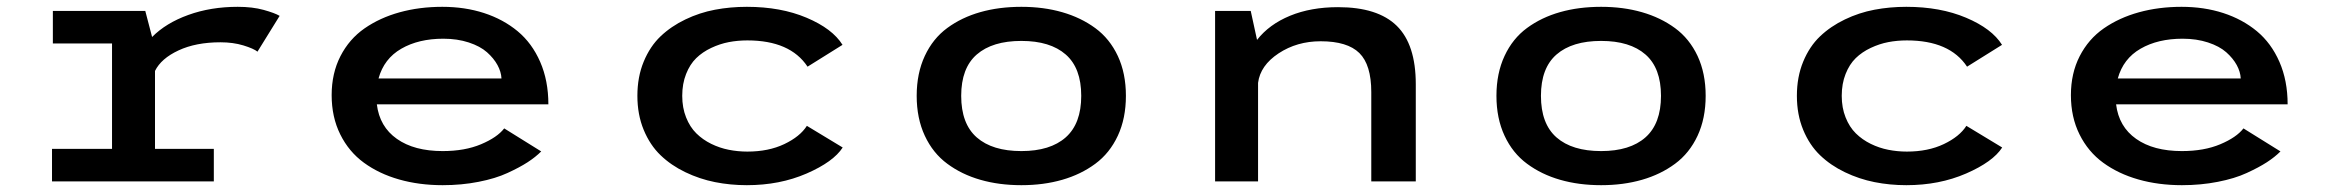

<svg xmlns="http://www.w3.org/2000/svg" viewBox="-20 -532 6840 563"><path d="M434.5 -95.5H607V0H132.5V-95.5H308.5V-404.5H135V-500H406L426 -423.5Q466.5 -464.5 532.2 -488.2Q598 -512 677 -512Q720.5 -512 753 -503Q785.5 -494 800 -485.5L735 -380.5Q724 -389.5 693.8 -398.8Q663.5 -408 626.5 -408Q554.5 -408 503.5 -384.2Q452.5 -360.5 434.5 -324Z M1567 -88Q1550.5 -71.5 1527 -56.2Q1503.5 -41 1468.2 -24.8Q1433 -8.5 1383.2 1.2Q1333.5 11 1278 11Q1209 11 1150.2 -5.8Q1091.5 -22.5 1047.2 -54.8Q1003 -87 977.8 -137.8Q952.5 -188.5 952.5 -253Q952.5 -317 978.2 -367.2Q1004 -417.5 1049 -448.8Q1094 -480 1152 -496Q1210 -512 1277 -512Q1343 -512 1399.2 -493.8Q1455.5 -475.5 1497.8 -440.5Q1540 -405.5 1564 -350.5Q1588 -295.5 1588 -226H1085Q1093 -160.5 1143.8 -124.8Q1194.5 -89 1278 -89Q1343 -89 1390.5 -109Q1438 -129 1458.5 -155.5ZM1280 -418.5Q1207.5 -418.5 1156.8 -389.2Q1106 -360 1090 -302H1450.5Q1449.5 -321.5 1438.8 -341.2Q1428 -361 1408 -378.8Q1388 -396.5 1354.5 -407.5Q1321 -418.5 1280 -418.5Z M2451 -99.5Q2424 -57.5 2345.2 -23.2Q2266.5 11 2170 11Q2121.5 11 2076.5 2Q2031.5 -7 1989.8 -27Q1948 -47 1917 -76.8Q1886 -106.5 1867.5 -151.2Q1849 -196 1849 -251Q1849 -306.5 1867.5 -351.2Q1886 -396 1917 -425.5Q1948 -455 1989.8 -475Q2031.5 -495 2076.5 -503.5Q2121.5 -512 2170 -512Q2269.5 -512 2345.2 -480Q2421 -448 2450.5 -400.5L2348 -336.5Q2297 -413.5 2171.5 -413.5Q2143 -413.5 2117 -408.5Q2091 -403.5 2065.5 -391.5Q2040 -379.5 2021.5 -361.5Q2003 -343.5 1991.8 -315Q1980.5 -286.5 1980.5 -251Q1980.5 -216 1991.8 -187.8Q2003 -159.5 2021.8 -141Q2040.5 -122.5 2065.5 -110.2Q2090.5 -98 2117 -92.8Q2143.5 -87.5 2171.5 -87.5Q2233.5 -87.5 2279.8 -109.5Q2326 -131.5 2346 -163Z M2975 11Q2909.5 11 2854.8 -4.8Q2800 -20.5 2757.8 -51.8Q2715.5 -83 2691.8 -134Q2668 -185 2668 -251Q2668 -317 2691.8 -368Q2715.5 -419 2757.8 -450Q2800 -481 2854.8 -496.5Q2909.5 -512 2975 -512Q3040 -512 3094.8 -496.2Q3149.5 -480.5 3191.8 -449.5Q3234 -418.5 3257.8 -367.8Q3281.5 -317 3281.5 -251Q3281.5 -185 3257.8 -134Q3234 -83 3191.8 -51.8Q3149.5 -20.5 3094.8 -4.8Q3040 11 2975 11ZM2975 -89Q3059.5 -89 3105 -129.2Q3150.5 -169.5 3150.5 -251Q3150.5 -332.5 3105 -372.2Q3059.5 -412 2975 -412Q2890 -412 2844.2 -372.2Q2798.5 -332.5 2798.5 -251Q2798.5 -169 2844.2 -129Q2890 -89 2975 -89Z M3543 0V-500H3647.5L3666 -415Q3701.5 -460.5 3762.8 -485.8Q3824 -511 3903.5 -511Q4020 -511 4075.8 -456.2Q4131.5 -401.5 4131.5 -285V0H4001V-262Q4001 -342 3966 -376.5Q3931 -411 3852.5 -411Q3783 -411 3729.2 -375.5Q3675.5 -340 3669 -289V0Z M4675 11Q4609.5 11 4554.8 -4.8Q4500 -20.5 4457.8 -51.8Q4415.5 -83 4391.8 -134Q4368 -185 4368 -251Q4368 -317 4391.8 -368Q4415.5 -419 4457.8 -450Q4500 -481 4554.8 -496.5Q4609.5 -512 4675 -512Q4740 -512 4794.8 -496.2Q4849.5 -480.5 4891.8 -449.5Q4934 -418.5 4957.8 -367.8Q4981.5 -317 4981.5 -251Q4981.5 -185 4957.8 -134Q4934 -83 4891.8 -51.8Q4849.5 -20.5 4794.8 -4.8Q4740 11 4675 11ZM4675 -89Q4759.5 -89 4805 -129.2Q4850.5 -169.5 4850.5 -251Q4850.5 -332.5 4805 -372.2Q4759.5 -412 4675 -412Q4590 -412 4544.2 -372.2Q4498.5 -332.5 4498.5 -251Q4498.5 -169 4544.2 -129Q4590 -89 4675 -89Z M5851 -99.5Q5824 -57.5 5745.2 -23.2Q5666.5 11 5570 11Q5521.5 11 5476.5 2Q5431.5 -7 5389.8 -27Q5348 -47 5317 -76.8Q5286 -106.5 5267.5 -151.2Q5249 -196 5249 -251Q5249 -306.5 5267.5 -351.2Q5286 -396 5317 -425.5Q5348 -455 5389.8 -475Q5431.5 -495 5476.5 -503.5Q5521.5 -512 5570 -512Q5669.5 -512 5745.2 -480Q5821 -448 5850.5 -400.5L5748 -336.5Q5697 -413.5 5571.5 -413.5Q5543 -413.5 5517 -408.5Q5491 -403.5 5465.5 -391.5Q5440 -379.5 5421.5 -361.5Q5403 -343.5 5391.8 -315Q5380.5 -286.5 5380.5 -251Q5380.5 -216 5391.8 -187.8Q5403 -159.5 5421.8 -141Q5440.5 -122.5 5465.5 -110.2Q5490.5 -98 5517 -92.8Q5543.5 -87.5 5571.5 -87.5Q5633.5 -87.5 5679.8 -109.5Q5726 -131.5 5746 -163Z M6667 -88Q6650.5 -71.5 6627 -56.2Q6603.5 -41 6568.2 -24.8Q6533 -8.5 6483.2 1.2Q6433.5 11 6378 11Q6309 11 6250.2 -5.8Q6191.5 -22.5 6147.2 -54.8Q6103 -87 6077.8 -137.8Q6052.5 -188.5 6052.5 -253Q6052.5 -317 6078.2 -367.2Q6104 -417.5 6149 -448.8Q6194 -480 6252 -496Q6310 -512 6377 -512Q6443 -512 6499.2 -493.8Q6555.5 -475.5 6597.8 -440.5Q6640 -405.5 6664 -350.5Q6688 -295.5 6688 -226H6185Q6193 -160.5 6243.8 -124.8Q6294.5 -89 6378 -89Q6443 -89 6490.5 -109Q6538 -129 6558.5 -155.5ZM6380 -418.5Q6307.5 -418.5 6256.8 -389.2Q6206 -360 6190 -302H6550.5Q6549.5 -321.5 6538.8 -341.2Q6528 -361 6508 -378.8Q6488 -396.5 6454.5 -407.5Q6421 -418.5 6380 -418.5Z"/></svg>

Font: League Mono Wide Medium
Style: Regular
Weight: 500
Width: 8
Designer: Tyler Finck
Foundry: The League of Moveable Type / Tyler Finck
Version: Version 2.210